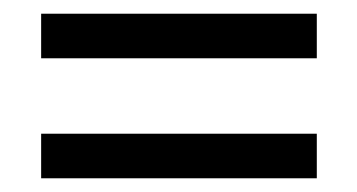

<svg xmlns="http://www.w3.org/2000/svg" viewBox="-20 -439 521 280"><path d="M40 -419H442V-354H40ZM40 -244H442V-179H40Z"/></svg>

Font: Cinzel Black
Style: Regular
Weight: 900
Designer: Natanael Gama
Version: Version 2.000